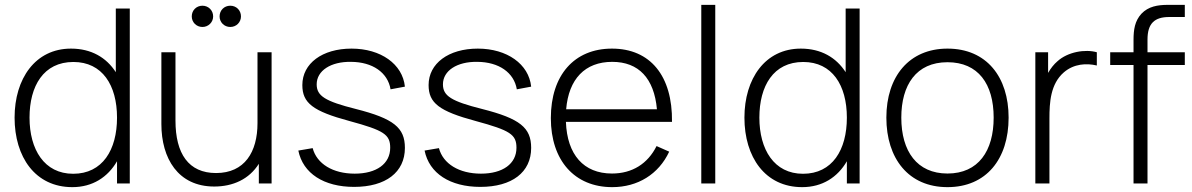

<svg xmlns="http://www.w3.org/2000/svg" viewBox="-20 -755 4905 790"><path d="M456.5 -458C417.5 -518.5 355.5 -555 272 -555C125 -555 40 -431 40 -271C40 -109 125 15 277.5 15C361 15 423.5 -26 461.5 -91.5V0H514V-720H456.5ZM281 -40C162 -40 101.5 -140 101.5 -271C101.5 -401 159 -500 282 -500C401 -500 461.5 -404.5 461.5 -271C461.5 -138.5 402 -40 281 -40Z M813 -644C837.5 -644 857 -663.5 857 -687.5C857 -712.5 837.5 -731.5 813 -731.5C788 -731.5 769 -712.5 769 -687.5C769 -663.5 788 -644 813 -644ZM927.5 -644C952.5 -644 971.5 -663.5 971.5 -687.5C971.5 -712.5 952.5 -731.5 927.5 -731.5C902.5 -731.5 883.5 -712.5 883.5 -687.5C883.5 -663.5 902.5 -644 927.5 -644ZM1039.5 -248.5C1039.5 -129.5 986.5 -43 869 -43C756 -43 702 -122.5 702 -259V-540H644V-244.5C644 -103.5 712.5 12.5 861.5 12.5C938.5 12.5 1005 -17.5 1045 -81V0H1097.5V-540H1039.5Z M1437 14C1567 14 1646 -46 1646 -146.5C1646 -229.5 1600 -267 1444.5 -306.5C1317 -338.5 1283 -360.5 1283 -408C1283 -464 1341 -502 1424.5 -500.5C1513 -500 1575.5 -456.5 1587 -387.5L1646 -398.5C1636.5 -491.5 1546.5 -555 1426.5 -555C1306 -555 1224 -494 1224 -405C1224 -331 1267.5 -297.5 1418 -257C1560 -218.5 1585.5 -201.5 1585.5 -147C1585.5 -81 1529 -40.5 1439.5 -40.5C1349.5 -40.5 1283.5 -81 1266.5 -145.5L1207.5 -135.5C1226.5 -41.5 1312.5 14 1437 14Z M1956.5 14C2086.5 14 2165.5 -46 2165.5 -146.5C2165.5 -229.5 2119.5 -267 1964 -306.5C1836.5 -338.5 1802.5 -360.5 1802.5 -408C1802.5 -464 1860.5 -502 1944 -500.5C2032.5 -500 2095 -456.5 2106.5 -387.5L2165.5 -398.5C2156 -491.5 2066 -555 1946 -555C1825.5 -555 1743.5 -494 1743.5 -405C1743.5 -331 1787 -297.5 1937.5 -257C2079.5 -218.5 2105 -201.5 2105 -147C2105 -81 2048.5 -40.5 1959 -40.5C1869 -40.5 1803 -81 1786 -145.5L1727 -135.5C1746 -41.5 1832 14 1956.5 14Z M2745 -253.5C2747.5 -443 2655.5 -555 2498 -555C2343 -555 2246.5 -446 2246.5 -269C2246.5 -95 2344 15 2499 15C2604 15 2690 -38 2733.5 -131L2681.5 -154C2645 -81 2581 -41 2498 -41C2381.5 -41 2313.5 -118.5 2308.5 -253.5ZM2499 -500.5C2608 -500.5 2671.5 -432.5 2683 -305.5H2309.5C2320 -430 2387 -500.5 2499 -500.5Z M2923 0V-735H2865.5V0Z M3459.5 -458C3420.5 -518.5 3358.5 -555 3275 -555C3128 -555 3043 -431 3043 -271C3043 -109 3128 15 3280.5 15C3364 15 3426.5 -26 3464.5 -91.5V0H3517V-720H3459.5ZM3284 -40C3165 -40 3104.5 -140 3104.5 -271C3104.5 -401 3162 -500 3285 -500C3404 -500 3464.5 -404.5 3464.5 -271C3464.5 -138.5 3405 -40 3284 -40Z M3878.5 15C4038 15 4130 -100.5 4130 -271C4130 -438 4039.5 -555 3878.5 -555C3721 -555 3627 -440.5 3627 -271C3627 -103 3718 15 3878.5 15ZM3878.5 -41C3753.5 -41 3688.5 -132 3688.5 -271C3688.5 -405 3749.5 -499 3878.5 -499C4005 -499 4068.5 -409.5 4068.5 -271C4068.5 -134.5 4006 -41 3878.5 -41Z M4330.5 -502.5C4317 -491 4303.5 -474.5 4292.5 -455V-540H4240V0H4298V-267.5C4298 -333 4302 -409.5 4357.5 -457.5C4399 -493 4450.5 -495.5 4493 -485.5V-540C4445.5 -553.5 4373.5 -542 4330.5 -502.5Z M4855 -685V-735H4785.5C4743 -735 4705 -728.5 4676.5 -698.5C4649 -668.5 4644 -632.5 4644 -590.5V-540H4548V-487.5H4644V0H4701.5V-487.5H4855V-540H4701.5V-592.5C4701.5 -658.5 4730.5 -685 4790.5 -685Z"/></svg>

Font: Hauora Light
Style: Regular
Weight: 300
Designer: Wayne Shih
Foundry: WCYS
Version: Version 1.001;hotconv 1.0.109;makeotfexe 2.5.65596